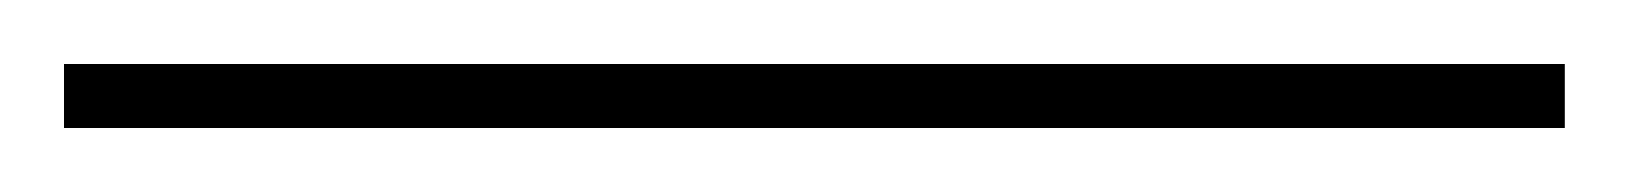

<svg xmlns="http://www.w3.org/2000/svg" viewBox="-25 -820 509 60"><path d="M-5 -780H464V-800H-5Z"/></svg>

Font: Noto Serif Display Black
Style: Regular
Weight: 900
Designer: Monotype Design Team
Foundry: Monotype Imaging Inc.
Version: Version 2.009